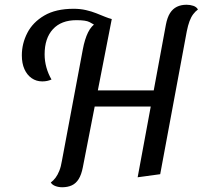

<svg xmlns="http://www.w3.org/2000/svg" viewBox="-20 -740 854 809"><path d="M560 7 679 -636Q685 -667 696.5 -685Q708 -703 725.5 -711.5Q743 -720 766 -720Q781 -720 794.5 -715.5Q808 -711 814 -700Q803 -692 794 -680Q785 -668 778.5 -650.5Q772 -633 767 -608L655 -6ZM242 49Q227 49 213.5 44Q200 39 194 29Q205 21 214 9Q223 -3 230 -20.5Q237 -38 241 -63L329 -532Q337 -575 351 -603.5Q365 -632 389 -646Q413 -660 451 -660L329 -35Q323 -4 311.5 14.5Q300 33 282.5 41Q265 49 242 49ZM158 -397Q133 -397 113.5 -410.5Q94 -424 83 -448.5Q72 -473 72 -507Q72 -556 95 -601Q118 -646 166.5 -674.5Q215 -703 290 -703Q318 -703 342 -697.5Q366 -692 386 -684Q406 -676 422 -669.5Q438 -663 450 -660L376 -635L375 -637Q372 -639 357 -647Q342 -655 302 -655Q238 -655 203 -617Q168 -579 168 -511Q168 -483 175.5 -456Q183 -429 197 -405Q188 -401 178.5 -399Q169 -397 158 -397ZM347 -291 357 -359H667L655 -291Z"/></svg>

Font: Sansita Swashed Light Light
Style: Regular
Weight: 300
Version: Version 1.003